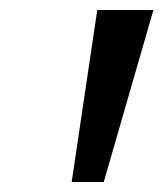

<svg xmlns="http://www.w3.org/2000/svg" viewBox="-20 -678 326 383"><path d="M123 -315 174 -658H286L187 -315Z"/></svg>

Font: Ysabeau
Style: Bold Italic
Weight: 700
Italic angle: -12°
Designer: Christian Thalmann (Catharsis Fonts)
Version: Version 2.002